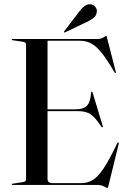

<svg xmlns="http://www.w3.org/2000/svg" viewBox="-20 -887 614 921"><path d="M36 -697Q36 -700 40 -700H448Q464 -700 475.2 -707.2Q486.5 -714.5 489 -714.5Q490.5 -714.5 491.2 -713Q492 -711.5 493.5 -705.5L535.5 -542Q536.5 -537.5 534 -537Q531.5 -536 529.5 -539.5Q494 -601 467.2 -634Q440.5 -667 416.5 -679.2Q392.5 -691.5 364.5 -691.5H208V-362.5H342Q380 -362.5 397 -379.8Q414 -397 417 -443Q417.5 -447 420 -447Q423 -448 424.5 -442L473 -282Q474.5 -277 472 -276Q469.5 -275.5 467 -278Q437.5 -323.5 414.8 -338.8Q392 -354 354 -354H208V-29Q208 -8.5 232.5 -8.5H369.5Q398.5 -8.5 423.2 -22.5Q448 -36.5 476 -77.8Q504 -119 542.5 -200Q545.5 -204.5 548 -204Q551 -203.5 549.5 -197L500 5Q497.5 14.5 495.5 14.5Q490.5 14.5 478.8 7.2Q467 0 442.5 0H40Q36 0 36 -3Q36 -5.5 41 -6L87.5 -13Q105 -15 105 -26V-674Q105 -685 87.5 -687L41 -694Q36 -694.5 36 -697ZM358.5 -829.5Q372.5 -848 385.8 -857.8Q399 -867.5 413 -866.5Q428.5 -865.5 437 -854.5Q445.5 -843.5 444.5 -832.5Q443.5 -812.5 429 -801.2Q414.5 -790 396 -781.5L292.5 -732Q288.5 -730 287 -732Q285.5 -734.5 288.5 -737.5Z"/></svg>

Font: Fraunces144ptRegular
Style: Regular
Weight: 400
Version: Version 1.000;[0bf87f6ff]